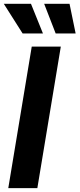

<svg xmlns="http://www.w3.org/2000/svg" viewBox="-25 -967 409 987"><path d="M287.6 -727.5 167 0H17.6L138.2 -727.5ZM261.2 -794.9 202.1 -947.3H332.5L363.8 -794.9ZM91.3 -794.9 -5.4 -947.3H134.3L195.8 -794.9Z"/></svg>

Font: Inter 20pt
Style: Bold Italic
Weight: 700
Italic angle: -9.3988°
Version: Version 4.001;git-66647c0bb